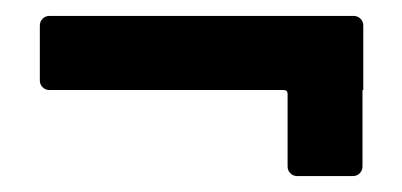

<svg xmlns="http://www.w3.org/2000/svg" viewBox="-20 -375 505 241"><path d="M436 -343V-269V-262H435V-166Q435 -161 431.5 -157.5Q428 -154 423 -154H353Q348 -154 344.5 -157.5Q341 -161 341 -166V-257Q341 -262 336 -262H42Q37 -262 33.5 -265.5Q30 -269 30 -274V-343Q30 -348 33.5 -351.5Q37 -355 42 -355H424Q429 -355 432.5 -351.5Q436 -348 436 -343Z"/></svg>

Font: Barlow Semi Condensed SemiBold
Style: Regular
Weight: 600
Width: 4
Designer: Jeremy Tribby
Foundry: Tribby Type
Version: Version 1.408